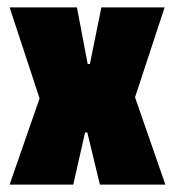

<svg xmlns="http://www.w3.org/2000/svg" viewBox="-20 -499 473 519"><path d="M427 0 345 -236 425 -479H254L223 -326H217L188 -479H6L87 -233L6 0H178L210 -141H216L250 0Z"/></svg>

Font: Passion One
Style: Regular
Weight: 400
Designer: Alejandro Lo Celso
Foundry: Fontstage
Version: Version 1.001